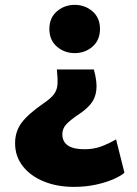

<svg xmlns="http://www.w3.org/2000/svg" viewBox="-20 -546 551 770"><path d="M279.5 -333Q238.5 -333 208.2 -359Q178 -385 178 -430Q178 -474.5 208.2 -500.5Q238.5 -526.5 279.5 -526.5Q321 -526.5 351 -500.5Q381 -474.5 381 -430Q381 -385 351 -359Q321 -333 279.5 -333ZM276 203.5Q209.5 203.5 156 181.8Q102.5 160 71.5 120.5Q40.5 81 40.5 28.5Q40.5 -19 67 -54.2Q93.5 -89.5 156 -132.5Q184 -151.5 196.5 -168.2Q209 -185 210.5 -207.8Q212 -230.5 208 -267.5H356.5Q370.5 -216 366.2 -183.5Q362 -151 344.2 -129.5Q326.5 -108 299.5 -90Q260 -63.5 245 -46.5Q230 -29.5 230 -8Q230 52.5 318.5 52.5Q354.5 52.5 384 42Q413.5 31.5 445.5 13L479 146.5Q468 157.5 438.5 171Q409 184.5 367 194Q325 203.5 276 203.5Z"/></svg>

Font: Geologica
Style: Bold
Weight: 700
Designer: Sindre Bremnes, Frode Helland
Foundry: Monokrom Skriftforlag AS
Version: Version 1.010; ttfautohint (v1.8.4.7-5d5b);gftools[0.9.28]